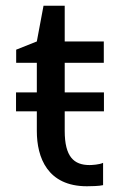

<svg xmlns="http://www.w3.org/2000/svg" viewBox="-20 -649 457 672"><path d="M343.8 -325.7H206.5V-429.2H343.3V-503.9H206.5V-628.9H132.3L108.9 -503.9L36.6 -475.1V-429.2H108.9V-325.7H36.1V-259.3H108.9V-190.4C108.9 -97.2 146.5 2.9 284.2 2.9C294.9 2.9 328.6 2.4 340.8 -1V-79.1C328.6 -72.8 301.3 -71.3 293.5 -71.3C238.8 -71.3 206.5 -100.1 206.5 -190.9V-259.3H343.8Z"/></svg>

Font: Inder
Style: Regular
Weight: 400
Designer: Irina Smirnova
Foundry: Irina Smirnova
Version: Version 1.001